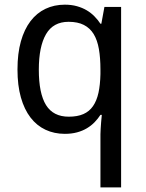

<svg xmlns="http://www.w3.org/2000/svg" viewBox="-20 -566 626 826"><path d="M275.9 -64Q313 -64 338.6 -75.2Q364.3 -86.4 380.1 -109.4Q396 -132.3 403.6 -166.7Q411.1 -201.2 412.1 -247.1V-267.1Q412.1 -316.4 405.5 -354.7Q398.9 -393.1 383.1 -419.2Q367.2 -445.3 340.8 -458.7Q314.5 -472.2 274.9 -472.2Q209 -472.2 178 -418.9Q147 -365.7 147 -266.1Q147 -164.1 178 -114Q209 -64 275.9 -64ZM258.8 9.8Q213.4 9.8 175.8 -7.8Q138.2 -25.4 111.3 -60.3Q84.5 -95.2 69.8 -147Q55.2 -198.7 55.2 -267.1Q55.2 -335.9 69.8 -387.9Q84.5 -439.9 111.3 -475.1Q138.2 -510.3 175.8 -528.1Q213.4 -545.9 258.8 -545.9Q287.6 -545.9 311 -539.3Q334.5 -532.7 353 -521.7Q371.6 -510.7 386.2 -495.8Q400.9 -481 412.1 -463.9H416L429.2 -536.1H501V240.2H412.1V11.2Q412.1 2 413.1 -12.2Q414.1 -26.4 415 -39.6Q416.5 -55.2 418 -71.8H412.1Q401.4 -55.2 387 -40.3Q372.6 -25.4 353.8 -14.2Q335 -2.9 311.5 3.4Q288.1 9.8 258.8 9.8Z"/></svg>

Font: Droid Sans
Style: Regular
Weight: 400
Foundry: Ascender Corporation
Version: Version 1.00 build 114